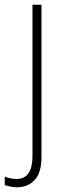

<svg xmlns="http://www.w3.org/2000/svg" viewBox="-54 -615 279 810"><path d="M19 175Q2 175 -11 172Q-24 169 -34 166V130Q-22 135 -9.5 137.5Q3 140 16 140Q83 140 83 43V-595H121V47Q121 114 92 144.5Q63 175 19 175Z"/></svg>

Font: Noto Sans Malayalam UI SemiCondensed ExtraLight
Style: Regular
Weight: 200
Width: 4
Designer: Jelle Bosma - Monotype Design Team
Foundry: Monotype Imaging Inc.
Version: Version 2.104; ttfautohint (v1.8.4.7-5d5b)